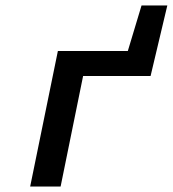

<svg xmlns="http://www.w3.org/2000/svg" viewBox="-20 -680 630 700"><path d="M191 -494H446L496 -660H590L529 -403H283L201 0H90Z"/></svg>

Font: Codetta
Style: Bold Italic
Weight: 700
Italic angle: -11°
Designer: Ulrich Proeller
Foundry: PROSA GmbH
Version: Version 2.00;September 29, 2018;FontCreator 11.5.0.2427 64-b